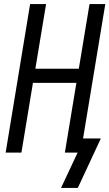

<svg xmlns="http://www.w3.org/2000/svg" viewBox="-20 -755 541 950"><path d="M365 175H282L364 0H301L358 -345H143L86 0H8L129 -735H208L155 -415H370L423 -735H501L391 -70H479Z"/></svg>

Font: Iosevka SS04 Oblique
Style: Regular
Weight: 400
Italic angle: -9°
Monospace: yes
Designer: Belleve Invis
Foundry: Belleve Invis
Version: Version 19.0.0; ttfautohint (v1.8.4)